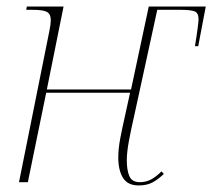

<svg xmlns="http://www.w3.org/2000/svg" viewBox="-20 -556 648 586"><path d="M403 10Q370 10 355.5 -13Q341 -36 341 -76Q341 -102 347 -133.5Q353 -165 361 -200L377 -273H121L65 0H38L131 -463Q133 -472 134 -480.5Q135 -489 135 -495Q135 -513 123.5 -519.5Q112 -526 80 -526H60L62 -536H174L123 -283H380L434 -536H608L585 -415H575Q580 -445 583 -468Q586 -491 586 -497Q586 -517 573.5 -521.5Q561 -526 531 -526H460L389 -200Q380 -161 373.5 -126Q367 -91 367 -67Q367 -36 375 -18Q383 0 407 0Q425 0 440.5 -8Q456 -16 473 -33L480 -25Q462 -8 445 1Q428 10 403 10Z"/></svg>

Font: Noto Serif Display SemiCondensed Thin
Style: Italic
Weight: 100
Width: 4
Italic angle: -12°
Designer: Monotype Design Team
Foundry: Monotype Imaging Inc.
Version: Version 2.009